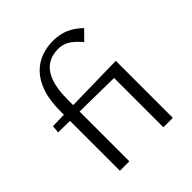

<svg xmlns="http://www.w3.org/2000/svg" viewBox="-193 -846 980 980"><g transform="rotate(-45 297.5 -355.5)"><path d="M113.9 0V-428.4Q113.9 -507.6 132.7 -561.9Q151.6 -616.2 183.7 -649.1Q215.9 -682.1 256.9 -696.5Q297.9 -711 341.2 -711Q388.9 -711 427.1 -694.4Q465.3 -677.8 499.8 -644.2L449.6 -593.2Q420 -628.5 392.7 -645.8Q365.5 -663.2 329.9 -663.2Q284.9 -663.2 251.5 -640.9Q218 -618.7 200.1 -570.7Q182.2 -522.7 182.2 -445.9V0ZM486.1 -355.1 29.4 -361.5 33.5 -402.8 495.9 -411.7ZM427.8 0V-382.6L495.9 -411.7V0Z"/></g></svg>

Font: Ysabeau
Style: Bold
Weight: 700
Designer: Christian Thalmann (Catharsis Fonts)
Version: Version 2.000;gftools[0.9.27.dev2+g8671c4b]